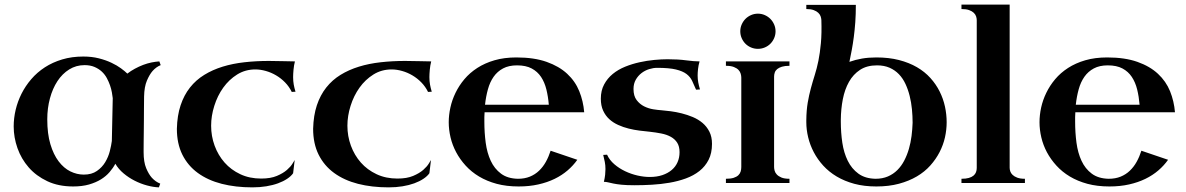

<svg xmlns="http://www.w3.org/2000/svg" viewBox="-20 -790 5122 829"><path d="M339.8 -545.9Q376.5 -545.9 407 -538.1Q437.5 -530.3 461.2 -519Q484.9 -507.8 502.2 -495.1Q519.5 -482.4 529.8 -472.2Q544.9 -483.9 562.5 -493.4Q580.1 -502.9 598.1 -509.8Q616.2 -516.6 634 -520.3Q651.9 -523.9 668 -524.9L673.8 -508.8Q654.3 -501 638.7 -483.4Q625.5 -468.3 614.3 -441.9Q603 -415.5 602.1 -373Q601.6 -348.1 601.6 -321.3Q601.6 -294.4 601.3 -268.3Q601.1 -242.2 600.8 -218.5Q600.6 -194.8 600.3 -176.3Q600.1 -157.7 600.1 -146.2Q600.1 -134.8 600.1 -132.8Q600.1 -90.3 611.1 -64Q622.1 -37.6 635.7 -22.5Q651.9 -4.9 671.9 2.9L666 19Q642.1 18.1 614.7 10.7Q587.4 3.4 561.5 -9.8Q535.6 -22.9 513.7 -41.3Q491.7 -59.6 478 -83Q468.3 -64.5 453.1 -46.9Q438 -29.3 416 -15.6Q394 -2 364.3 6.6Q334.5 15.1 295.9 15.1Q232.4 15.1 184.3 -7.6Q136.2 -30.3 104 -67.1Q71.8 -104 55.4 -150.4Q39.1 -196.8 39.1 -244.1Q39.1 -279.8 47.6 -315.9Q56.2 -352.1 73 -385.5Q89.8 -418.9 115 -448.2Q140.1 -477.5 173.6 -499.3Q207 -521 248.5 -533.4Q290 -545.9 339.8 -545.9ZM341.8 -36.1Q376 -36.1 398.4 -51.8Q420.9 -67.4 434.3 -89.8Q447.8 -112.3 454.1 -137.2Q460.4 -162.1 462.9 -181.2L466.8 -366.2Q465.8 -376.5 463.1 -391.1Q460.4 -405.8 455.1 -421.4Q449.7 -437 441.2 -452.9Q432.6 -468.8 419.4 -481Q406.2 -493.2 387.9 -501Q369.6 -508.8 345.2 -508.8Q308.6 -508.8 278.8 -490.2Q249 -471.7 228 -439.7Q207 -407.7 195.6 -365.2Q184.1 -322.8 184.1 -274.9Q184.1 -212.4 197.5 -167.5Q210.9 -122.6 233.2 -93.3Q255.4 -64 283.7 -50Q312 -36.1 341.8 -36.1Z M1255.9 -394 1239.7 -393.1Q1228.5 -416 1210.9 -434.1Q1193.4 -452.1 1172.1 -464.6Q1150.9 -477.1 1127.7 -483.6Q1104.5 -490.2 1082.5 -490.2Q1039.1 -490.2 1003.9 -468.3Q968.8 -446.3 943.8 -411.4Q918.9 -376.5 905.3 -333Q891.6 -289.6 891.6 -247.1Q891.6 -202.1 906.7 -160.9Q921.9 -119.6 949.7 -88.1Q977.5 -56.6 1017.6 -37.8Q1057.6 -19 1107.4 -19Q1148.4 -19 1175.5 -30.5Q1202.6 -42 1219 -56.4Q1235.4 -70.8 1242.9 -83.5Q1250.5 -96.2 1252.4 -99.1L1245.6 -42Q1236.8 -29.3 1220 -18.1Q1203.1 -6.8 1180.4 1.5Q1157.7 9.8 1129.6 14.4Q1101.6 19 1069.8 19Q997.1 19 937.3 3.7Q877.4 -11.7 834.2 -43.2Q791 -74.7 767.3 -122.3Q743.7 -169.9 743.7 -233.9Q745.1 -291.5 759.8 -335.4Q774.4 -379.4 800.3 -412.1Q826.2 -444.8 862.1 -466.8Q897.9 -488.8 941.4 -502.2Q984.9 -515.6 1035.4 -521.2Q1085.9 -526.9 1140.6 -526.9Q1176.8 -526.9 1203.9 -525.9Q1231 -524.9 1253.4 -524.9Q1249 -507.8 1247.3 -488.8Q1245.6 -469.7 1245.6 -457Q1245.6 -439.9 1248.3 -424.8Q1251 -409.7 1255.9 -394Z M1844.2 -394 1828.1 -393.1Q1816.9 -416 1799.3 -434.1Q1781.7 -452.1 1760.5 -464.6Q1739.3 -477.1 1716.1 -483.6Q1692.9 -490.2 1670.9 -490.2Q1627.4 -490.2 1592.3 -468.3Q1557.1 -446.3 1532.2 -411.4Q1507.3 -376.5 1493.7 -333Q1480 -289.6 1480 -247.1Q1480 -202.1 1495.1 -160.9Q1510.3 -119.6 1538.1 -88.1Q1565.9 -56.6 1606 -37.8Q1646 -19 1695.8 -19Q1736.8 -19 1763.9 -30.5Q1791 -42 1807.4 -56.4Q1823.7 -70.8 1831.3 -83.5Q1838.9 -96.2 1840.8 -99.1L1834 -42Q1825.2 -29.3 1808.3 -18.1Q1791.5 -6.8 1768.8 1.5Q1746.1 9.8 1718 14.4Q1689.9 19 1658.2 19Q1585.4 19 1525.6 3.7Q1465.8 -11.7 1422.6 -43.2Q1379.4 -74.7 1355.7 -122.3Q1332 -169.9 1332 -233.9Q1333.5 -291.5 1348.1 -335.4Q1362.8 -379.4 1388.7 -412.1Q1414.6 -444.8 1450.4 -466.8Q1486.3 -488.8 1529.8 -502.2Q1573.2 -515.6 1623.8 -521.2Q1674.3 -526.9 1729 -526.9Q1765.1 -526.9 1792.2 -525.9Q1819.3 -524.9 1841.8 -524.9Q1837.4 -507.8 1835.7 -488.8Q1834 -469.7 1834 -457Q1834 -439.9 1836.7 -424.8Q1839.4 -409.7 1844.2 -394Z M2072.3 -305.2Q2071.3 -294.4 2071.3 -284.4Q2071.3 -274.4 2071.3 -264.2Q2071.3 -217.8 2077.1 -173.8Q2083 -129.9 2098.9 -95.7Q2114.7 -61.5 2143.1 -40.3Q2171.4 -19 2216.3 -18.1Q2245.1 -18.1 2267.8 -27.3Q2290.5 -36.6 2307.6 -53Q2324.7 -69.3 2336.9 -91.3Q2349.1 -113.3 2357.4 -139.2L2472.7 -100.1Q2455.1 -75.2 2430.7 -54.2Q2406.2 -33.2 2374.8 -17.8Q2343.3 -2.4 2304.4 6.3Q2265.6 15.1 2219.2 15.1Q2167 15.1 2124.5 3.7Q2082 -7.8 2048.6 -27.8Q2015.1 -47.9 1990.5 -75Q1965.8 -102.1 1949.5 -132.8Q1933.1 -163.6 1925.3 -196.8Q1917.5 -230 1917.5 -262.2Q1917.5 -293 1924.6 -325.4Q1931.6 -357.9 1946.8 -389.2Q1961.9 -420.4 1985.1 -448Q2008.3 -475.6 2040.8 -496.6Q2073.2 -517.6 2115.2 -529.8Q2157.2 -542 2209.5 -542Q2286.1 -542 2340.1 -522.9Q2394 -503.9 2429 -471.4Q2463.9 -439 2481.2 -396Q2498.5 -353 2502.4 -305.2ZM2212.4 -507.8Q2176.8 -507.8 2152.1 -494.6Q2127.4 -481.4 2111.3 -458.5Q2095.2 -435.5 2086.7 -404.5Q2078.1 -373.5 2074.2 -337.9H2349.6Q2346.7 -373 2339.1 -403.8Q2331.5 -434.6 2316.2 -457.8Q2300.8 -481 2275.6 -494.4Q2250.5 -507.8 2212.4 -507.8Z M2720.2 9.8Q2685.5 9.8 2663.8 7.6Q2642.1 5.4 2628.2 2.4Q2614.3 -0.5 2605.5 -2.7Q2596.7 -4.9 2587.4 -4.9Q2591.3 -21.5 2592.8 -35.2Q2594.2 -48.8 2594.2 -60.1Q2594.2 -76.7 2591.3 -91.1Q2588.4 -105.5 2584.5 -121.1L2601.1 -122.1Q2611.8 -98.6 2632.6 -80.8Q2653.3 -63 2679 -50.8Q2704.6 -38.6 2732.4 -32.2Q2760.3 -25.9 2785.2 -25.9Q2815.9 -25.9 2839.8 -33.9Q2863.8 -42 2880.4 -56.2Q2897 -70.3 2905.5 -89.8Q2914.1 -109.4 2914.1 -132.8Q2914.1 -157.7 2904.1 -173.6Q2894 -189.5 2876.5 -199.2Q2858.9 -209 2835.4 -213.6Q2812 -218.3 2785.2 -221.2Q2764.6 -223.1 2741.2 -226.1Q2717.8 -229 2694.3 -234.9Q2670.9 -240.7 2649.2 -250.5Q2627.4 -260.3 2610.8 -275.4Q2594.2 -290.5 2584.2 -312.3Q2574.2 -334 2574.2 -363.8Q2574.2 -398.9 2588.4 -425.3Q2602.5 -451.7 2625.7 -470.7Q2648.9 -489.7 2679.2 -502Q2709.5 -514.2 2741.5 -521.2Q2773.4 -528.3 2804.9 -531.2Q2836.4 -534.2 2862.3 -534.2Q2908.2 -534.2 2942.6 -529.5Q2977.1 -524.9 3000.5 -524.9Q2995.6 -507.8 2993.9 -491.9Q2992.2 -476.1 2992.2 -463.9Q2992.2 -448.2 2994.9 -433.8Q2997.6 -419.4 3002.4 -403.8L2985.4 -402.8Q2976.6 -423.3 2968.5 -440.7Q2960.4 -458 2944.1 -470.5Q2927.7 -482.9 2898.4 -490Q2869.1 -497.1 2817.4 -497.1Q2800.8 -497.1 2782.7 -491.5Q2764.6 -485.8 2749.8 -474.4Q2734.9 -462.9 2725.1 -445.8Q2715.3 -428.7 2715.3 -405.8Q2715.3 -375.5 2728.8 -357.9Q2742.2 -340.3 2761.2 -330.8Q2780.3 -321.3 2800.8 -318.1Q2821.3 -314.9 2835.4 -314Q2853 -312.5 2876.2 -309.6Q2899.4 -306.6 2923.6 -300.5Q2947.8 -294.4 2971.2 -284.7Q2994.6 -274.9 3013.2 -259.3Q3031.7 -243.7 3043 -221.4Q3054.2 -199.2 3054.2 -168.9Q3054.2 -128.9 3039.6 -100.1Q3024.9 -71.3 2999.8 -51.5Q2974.6 -31.7 2941.2 -19.5Q2907.7 -7.3 2870.6 -1Q2833.5 5.4 2794.9 7.6Q2756.3 9.8 2720.2 9.8Z M3388.7 0H3114.3V-18.1Q3134.8 -18.1 3147.7 -22.2Q3160.6 -26.4 3168 -33.4Q3175.3 -40.5 3178 -49.6Q3180.7 -58.6 3180.7 -68.8V-455.1Q3180.7 -462.4 3178.2 -471.4Q3175.8 -480.5 3168.7 -488Q3161.6 -495.6 3148.7 -500.7Q3135.7 -505.9 3114.3 -505.9V-524.9H3388.7V-505.9Q3369.1 -505.9 3356.2 -502Q3343.3 -498 3335.7 -491.7Q3328.1 -485.4 3325.2 -476.8Q3322.3 -468.3 3322.3 -459V-68.8Q3322.3 -61.5 3324.7 -52.7Q3327.1 -43.9 3334.2 -36.4Q3341.3 -28.8 3354.2 -23.4Q3367.2 -18.1 3388.7 -18.1ZM3176.3 -654.8Q3176.3 -670.4 3182.4 -684.3Q3188.5 -698.2 3198.7 -708.5Q3209 -718.8 3222.9 -724.9Q3236.8 -731 3252.4 -731Q3268.1 -731 3282 -724.9Q3295.9 -718.8 3306.2 -708.5Q3316.4 -698.2 3322.5 -684.3Q3328.6 -670.4 3328.6 -654.8Q3328.6 -639.2 3322.5 -625.2Q3316.4 -611.3 3306.2 -601.1Q3295.9 -590.8 3282 -585Q3268.1 -579.1 3252.4 -579.1Q3236.8 -579.1 3222.9 -585Q3209 -590.8 3198.7 -601.1Q3188.5 -611.3 3182.4 -625.2Q3176.3 -639.2 3176.3 -654.8Z M3461.4 -769H3675.3Q3675.3 -728.5 3672.9 -694.3Q3670.4 -660.2 3666.5 -630.4Q3662.6 -600.6 3657.7 -574.2Q3652.8 -547.9 3647.5 -522.9Q3673.3 -532.2 3701.7 -537.1Q3730 -542 3763.7 -542Q3817.9 -542 3861.6 -530.8Q3905.3 -519.5 3939.2 -499.8Q3973.1 -480 3997.3 -453.1Q4021.5 -426.3 4037.1 -395Q4052.7 -363.8 4060.1 -329.8Q4067.4 -295.9 4067.4 -262.2Q4067.4 -230 4060.1 -197Q4052.7 -164.1 4036.9 -133.3Q4021 -102.5 3996.8 -75.4Q3972.7 -48.3 3938.7 -28.3Q3904.8 -8.3 3861.3 3.4Q3817.9 15.1 3763.7 15.1Q3711.4 15.1 3668.9 3.7Q3626.5 -7.8 3592.8 -27.8Q3559.1 -47.9 3534.4 -75Q3509.8 -102.1 3493.7 -132.8Q3477.5 -163.6 3469.5 -196.8Q3461.4 -230 3461.4 -262.2V-271Q3461.9 -314 3467.5 -346.7Q3473.1 -379.4 3481 -408.4Q3488.8 -437.5 3497.8 -465.8Q3506.8 -494.1 3513.7 -527.8Q3520.5 -561.5 3524.4 -604Q3528.3 -646.5 3526.4 -704.1Q3525.9 -711.4 3523.2 -719.5Q3520.5 -727.5 3513.2 -734.6Q3505.9 -741.7 3493.4 -746.3Q3481 -751 3461.4 -751ZM3610.4 -264.2Q3610.4 -217.8 3616.9 -173.8Q3623.5 -129.9 3640.4 -95.7Q3657.2 -61.5 3686.3 -40.3Q3715.3 -19 3760.3 -18.1Q3790 -18.1 3813.5 -28.1Q3836.9 -38.1 3854.5 -55.7Q3872.1 -73.2 3884.3 -96.7Q3896.5 -120.1 3904.3 -147Q3912.1 -173.8 3915.8 -202.6Q3919.4 -231.4 3920.4 -259.8Q3920.4 -288.6 3917.5 -318.4Q3914.6 -348.1 3907.7 -375.7Q3900.9 -403.3 3889.6 -427.5Q3878.4 -451.7 3861.3 -469.5Q3844.2 -487.3 3820.8 -497.6Q3797.4 -507.8 3766.6 -507.8Q3723.1 -507.8 3693.6 -488.5Q3664.1 -469.2 3645.8 -436.8Q3627.4 -404.3 3619.1 -361.8Q3610.8 -319.3 3610.4 -272.9Z M4131.3 -18.1Q4150.4 -18.1 4163.1 -21.7Q4175.8 -25.4 4183.3 -31.7Q4190.9 -38.1 4194.1 -46.6Q4197.3 -55.2 4197.3 -64.9V-703.1Q4197.3 -710.4 4194.6 -719Q4191.9 -727.5 4184.6 -734.6Q4177.2 -741.7 4164.6 -746.3Q4151.9 -751 4131.3 -751V-770H4339.4V-65.9Q4339.4 -58.6 4342 -50.3Q4344.7 -42 4352.1 -34.9Q4359.4 -27.8 4372.3 -22.9Q4385.3 -18.1 4405.3 -18.1V0H4131.3Z M4623 -305.2Q4622.1 -294.4 4622.1 -284.4Q4622.1 -274.4 4622.1 -264.2Q4622.1 -217.8 4627.9 -173.8Q4633.8 -129.9 4649.7 -95.7Q4665.5 -61.5 4693.8 -40.3Q4722.2 -19 4767.1 -18.1Q4795.9 -18.1 4818.6 -27.3Q4841.3 -36.6 4858.4 -53Q4875.5 -69.3 4887.7 -91.3Q4899.9 -113.3 4908.2 -139.2L5023.4 -100.1Q5005.9 -75.2 4981.4 -54.2Q4957 -33.2 4925.5 -17.8Q4894 -2.4 4855.2 6.3Q4816.4 15.1 4770 15.1Q4717.8 15.1 4675.3 3.7Q4632.8 -7.8 4599.4 -27.8Q4565.9 -47.9 4541.3 -75Q4516.6 -102.1 4500.2 -132.8Q4483.9 -163.6 4476.1 -196.8Q4468.3 -230 4468.3 -262.2Q4468.3 -293 4475.3 -325.4Q4482.4 -357.9 4497.6 -389.2Q4512.7 -420.4 4535.9 -448Q4559.1 -475.6 4591.6 -496.6Q4624 -517.6 4666 -529.8Q4708 -542 4760.3 -542Q4836.9 -542 4890.9 -522.9Q4944.8 -503.9 4979.7 -471.4Q5014.6 -439 5032 -396Q5049.3 -353 5053.2 -305.2ZM4763.2 -507.8Q4727.5 -507.8 4702.9 -494.6Q4678.2 -481.4 4662.1 -458.5Q4646 -435.5 4637.5 -404.5Q4628.9 -373.5 4625 -337.9H4900.4Q4897.5 -373 4889.9 -403.8Q4882.3 -434.6 4866.9 -457.8Q4851.6 -481 4826.4 -494.4Q4801.3 -507.8 4763.2 -507.8Z"/></svg>

Font: Uncial Antiqua
Style: Regular
Weight: 400
Version: Version 1.000